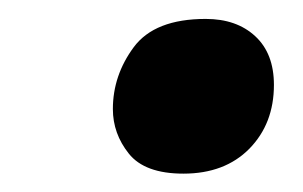

<svg xmlns="http://www.w3.org/2000/svg" viewBox="-20 -575 325 206"><path d="M176.8 -388.7Q135.3 -388.7 118.2 -410.2Q101.1 -431.6 101.1 -458Q101.1 -494.1 123.5 -524.4Q146 -554.7 200.7 -554.7Q233.9 -554.7 253.9 -536.1Q273.9 -517.6 273.9 -483.9Q273.9 -442.4 247.6 -415.5Q221.2 -388.7 176.8 -388.7Z"/></svg>

Font: Open Sans
Style: Bold Italic
Weight: 700
Italic angle: -12°
Designer: Monotype Design Team
Foundry: Monotype Imaging Inc.
Version: Version 3.003; ttfautohint (v1.8.4)